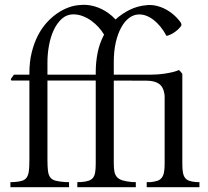

<svg xmlns="http://www.w3.org/2000/svg" viewBox="-20 -780 866 800"><path d="M302.2 -21 310.1 -21.5H318.4Q337.4 -22.9 349.1 -26.9Q360.8 -30.8 367.4 -39.1Q374 -47.4 376.5 -61.8Q378.9 -76.2 378.9 -98.1V-444.3H313.5H310.1H177.7V-113.8Q177.7 -85 179.9 -67.6Q182.1 -50.3 189.5 -40.8Q196.8 -31.2 210.9 -27.3Q225.1 -23.4 249.5 -21.5L267.6 -21V0H23.4V-21L39.6 -21.5Q60.1 -22.9 72.3 -26.9Q84.5 -30.8 91.3 -40.5Q98.1 -50.3 100.3 -67.9Q102.5 -85.4 102.5 -114.3V-444.3H27.3L24.9 -450.7L38.1 -468.8H102.5V-475.6Q102.5 -522.5 112.1 -561.3Q121.6 -600.1 137.5 -631.1Q153.3 -662.1 174.3 -685.3Q195.3 -708.5 218.5 -724.4Q241.7 -740.2 265.1 -748.8Q288.6 -757.3 310.1 -758.8Q342.3 -762.7 373.5 -753.7Q404.8 -744.6 431.2 -725.6Q447.3 -714.4 461.4 -698.7Q487.8 -723.1 520.8 -739.3Q553.7 -755.4 590.3 -758.3Q610.4 -760.7 630.6 -756.1Q650.9 -751.5 669.9 -741.5Q689 -731.4 705.6 -716.6Q722.2 -701.7 734.4 -684.1Q734.9 -683.6 736.3 -675.3Q733.4 -669.4 726.8 -662.4Q720.2 -655.3 711.4 -648.7Q702.6 -642.1 692.9 -637.2Q683.1 -632.3 673.8 -630.4Q662.1 -652.3 648.2 -669.2Q634.3 -686 618.9 -697.8Q603.5 -709.5 587.6 -715.1Q571.8 -720.7 556.2 -719.7Q536.1 -718.8 517.8 -705.1Q499.5 -691.4 485.4 -666Q471.2 -640.6 462.6 -604.2Q454.1 -567.9 454.1 -521.5V-468.8H603.5Q616.2 -468.8 632.3 -469.7Q648.4 -470.7 665.3 -473.1Q682.1 -475.6 698 -479.2Q713.9 -482.9 725.6 -488.3Q729.5 -484.4 733.2 -480.5Q736.8 -476.6 739.7 -472.2V-96.7Q739.7 -75.2 742.2 -61.3Q744.6 -47.4 751 -39.1Q757.3 -30.8 768.1 -26.9Q778.8 -22.9 795.4 -21.5L811 -21V0H591.3V-21H606.9Q624 -22.9 635.3 -26.6Q646.5 -30.3 653.3 -38.6Q660.2 -46.9 663.1 -61Q666 -75.2 666 -97.2V-372.6Q666 -376 666 -379.2Q666 -382.3 665.5 -385.7Q661.1 -418 642.3 -430.9Q623.5 -443.8 591.3 -443.8L454.1 -444.3V-99.6Q454.1 -78.6 456.8 -64.7Q459.5 -50.8 467.5 -42Q475.6 -33.2 490.2 -28.6Q504.9 -23.9 529.3 -21.5H537.6L545.9 -21V0H302.2ZM378.9 -468.8V-479.5Q378.9 -520.5 386.7 -560.1Q394.5 -599.6 413.6 -635.7Q403.8 -652.3 389.9 -667.5Q376 -682.6 359.4 -694.3Q342.8 -706.1 324 -713.1Q305.2 -720.2 285.6 -720.2Q258.3 -720.2 238 -702.1Q217.8 -684.1 204.3 -655.5Q190.9 -627 184.3 -591.6Q177.7 -556.2 177.7 -521V-468.8Z"/></svg>

Font: Varendra
Style: Regular
Weight: 400
Designer: Jacob Thomas
Foundry: Bangla Type Foundry
Version: Version 1.008